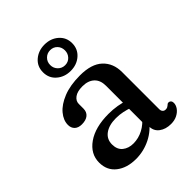

<svg xmlns="http://www.w3.org/2000/svg" viewBox="-205 -828 955 955"><g transform="rotate(-45 272.5 -350.5)"><path d="M351.7 -58.8V-77.2L343.7 -88.8V-351.5Q343.7 -390.6 321.1 -411.5Q298.6 -432.5 258.6 -432.5Q222.5 -432.5 203.3 -418.3Q184.1 -404.1 184.1 -383.7V-350.3Q184.1 -326.3 168.1 -313.2Q152.1 -300.1 123.5 -300.1Q98.7 -300.1 85.3 -313Q71.9 -326 71.9 -347.3Q71.9 -380 97.3 -410.3Q122.7 -440.6 171.2 -460.1Q219.7 -479.5 288.6 -479.5Q369.1 -479.5 408.8 -442.3Q448.5 -405 448.5 -343.1V-81.6Q448.5 -70.8 454.3 -64.3Q460 -57.7 470.2 -57.7Q477.7 -57.7 482.3 -60Q486.8 -62.2 490.1 -65.1Q493.5 -68.1 496.7 -70.6Q499.9 -73 504.2 -73Q512.3 -73 517.3 -67.5Q522.3 -62 522.3 -52.4Q522.3 -37 511.8 -22.1Q501.2 -7.2 482.4 2.5Q463.6 12.2 438.5 12.2Q401.1 12.2 376.4 -6.4Q351.7 -24.9 351.7 -58.8ZM49.1 -105.3Q49.1 -166 104.4 -204.9Q159.8 -243.8 253.8 -243.8Q284.6 -243.8 313.7 -238.9Q342.7 -234 363.9 -226L354.3 -185.8Q334.1 -193.1 311.8 -197.8Q289.5 -202.6 264 -202.6Q215.5 -202.6 186.9 -181.6Q158.3 -160.6 158.3 -123.9Q158.3 -87.9 180.9 -69.7Q203.5 -51.5 237.3 -51.5Q273.4 -51.5 306 -68.7Q338.6 -85.8 362.3 -116.9L374.7 -80.7Q343.6 -36.2 294.8 -12Q246 12.2 192.1 12.2Q128.9 12.2 89 -18.9Q49.1 -50 49.1 -105.3ZM272 -527.4Q229.1 -527.4 199.2 -553.1Q169.3 -578.8 169.3 -620.3Q169.3 -661.5 199.2 -687.1Q229.1 -712.7 272 -712.7Q315.4 -712.7 345 -686.8Q374.6 -660.9 374.6 -620.3Q374.6 -579.4 345 -553.4Q315.4 -527.4 272 -527.4ZM272.4 -673.1Q250.6 -673.1 235.4 -658Q220.2 -642.9 220.2 -620.3Q220.2 -597.9 235.4 -582.6Q250.6 -567.2 272.4 -567.2Q294.7 -567.2 309.3 -582.7Q323.9 -598.1 323.9 -620.3Q323.9 -642.7 309.3 -657.9Q294.7 -673.1 272.4 -673.1Z"/></g></svg>

Font: Fraunces SuperSoft Wonky
Style: Regular
Weight: 900
Version: Version 1.000;[b76b70a41]